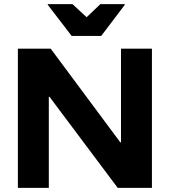

<svg xmlns="http://www.w3.org/2000/svg" viewBox="-20 -911 823 931"><path d="M716.7 0H550.8L220 -441.7H216.7V0H66.7V-675H225.8L563.3 -220.8H566.7V-675H716.7ZM327.5 -736.7 211.7 -887.5V-890.8H331.7L400 -827.5L466.7 -890.8H585V-887.5L470.8 -736.7Z"/></svg>

Font: Funnel Display ExtraBold
Style: Regular
Weight: 800
Designer: NORD ID, Kristian Moeller
Foundry: Dicotype
Version: Version 1.000